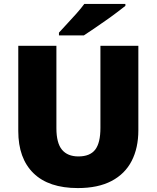

<svg xmlns="http://www.w3.org/2000/svg" viewBox="-20 -947 797 977"><path d="M684 -284Q684 -194 650 -128Q616 -62 547.5 -26Q479 10 376 10Q228 10 150.5 -65.5Q73 -141 73 -280V-714H267V-295Q267 -219 295.5 -185Q324 -151 379 -151Q438 -151 464.5 -185.5Q491 -220 491 -296V-714H684ZM618 -917Q600 -903 573 -882.5Q546 -862 515 -840.5Q484 -819 455.5 -799.5Q427 -780 407 -767H280V-781Q297 -800 321 -825.5Q345 -851 369 -878Q393 -905 409 -927H618Z"/></svg>

Font: Noto Sans Cham Black
Style: Regular
Weight: 900
Version: Version 2.002